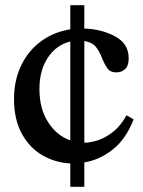

<svg xmlns="http://www.w3.org/2000/svg" viewBox="-20 -630 550 740"><path d="M251 0Q193 -3 143.5 -31.5Q94 -60 64 -115Q34 -170 34 -248Q34 -321 62 -378.5Q90 -436 139 -471.5Q188 -507 251 -517V-610H305V-520Q371 -518 423.5 -490Q476 -462 476 -405Q476 -377 462.5 -364Q449 -351 428 -351Q407 -351 396.5 -363.5Q386 -376 375 -402Q363 -433 349 -450Q335 -467 305 -472V-80Q353 -81 397 -108.5Q441 -136 467 -185H469L495 -170Q466 -95 415.5 -54.5Q365 -14 305 -4V90H251ZM251 -89V-470Q197 -457 164.5 -408Q132 -359 132 -287Q132 -211 165.5 -159Q199 -107 251 -89Z"/></svg>

Font: Minipax
Style: Regular
Weight: 400
Designer: Raphaël Ronot, Igor Stepanchenko (Cyrillic)
Foundry: steppetype
Version: Version 1.002